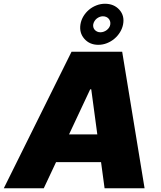

<svg xmlns="http://www.w3.org/2000/svg" viewBox="-43 -1003 858 1023"><path d="M338.1 -727.3H608L727.3 0H514.2L495.4 -139.2H255.7L190.3 0H-22.7ZM385.7 -873.6Q389.6 -896.7 401.6 -916.5Q413.7 -936.4 431.3 -951.2Q448.9 -965.9 470.9 -974.4Q492.9 -983 516.3 -983Q564.3 -983 593 -951Q621.4 -919.4 612.9 -873.6Q608.7 -851.2 596.4 -831.3Q584.2 -811.4 566.4 -796.5Q548.7 -781.6 526.6 -772.9Q504.6 -764.2 480.8 -764.2Q434.3 -764.2 406.2 -796.5Q392 -812.9 387.1 -832Q382.1 -851.2 385.7 -873.6ZM475.5 -286.9 443.2 -527H437.5L324.9 -286.9ZM492.2 -831Q501.1 -831 509.9 -834.2Q518.8 -837.4 526.3 -843.2Q533.7 -849.1 538.7 -856.9Q543.7 -864.7 544.7 -873.6Q545.8 -882.8 543.3 -890.4Q540.8 -898.1 535.5 -903.9Q530.2 -909.8 522.4 -913Q514.6 -916.2 505 -916.2Q496.1 -916.2 487.6 -912.8Q479 -909.4 472.1 -903.8Q465.2 -898.1 460.4 -890.3Q455.6 -882.5 453.8 -873.6Q452.4 -865.1 454.5 -857.4Q456.7 -849.8 461.8 -843.9Q467 -838.1 474.8 -834.5Q482.6 -831 492.2 -831Z"/></svg>

Font: Inter P Black
Style: Italic
Weight: 900
Italic angle: -9.40001°
Designer: Rasmus Andersson
Foundry: rsms
Version: Version 3.018;git-588b23468